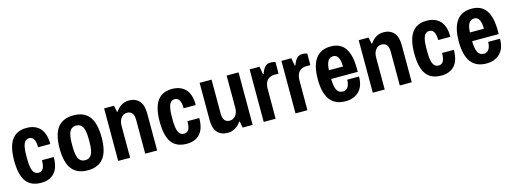

<svg xmlns="http://www.w3.org/2000/svg" viewBox="-13 -1096 4551 1709"><g transform="rotate(-15 2262.5 -242.0)"><path d="M386 -302H274Q274 -401 217 -401Q183 -401 168 -366Q153 -331 153 -259V-225Q153 -152 168.5 -117Q184 -82 220 -82Q250 -82 263.5 -106.5Q277 -131 277 -182H386Q386 -84 342.5 -36.5Q299 11 220 11Q126 11 81.5 -50Q37 -111 37 -241Q37 -371 82 -433Q127 -495 217 -495Q297 -495 341.5 -447.5Q386 -400 386 -302Z M843 -241Q843 -112 795 -50.5Q747 11 650 11Q552 11 504 -50.5Q456 -112 456 -241Q456 -371 504 -433Q552 -495 650 -495Q748 -495 795.5 -433Q843 -371 843 -241ZM572 -259V-225Q572 -152 590 -117Q608 -82 650 -82Q692 -82 710 -117Q728 -152 728 -225V-259Q728 -331 710 -366Q692 -401 650 -401Q608 -401 590 -366Q572 -331 572 -259Z M1290 -339V0H1180V-309Q1180 -354 1163.5 -374Q1147 -394 1116 -394Q1084 -394 1062.5 -366.5Q1041 -339 1041 -297V0H931V-484H1022L1034 -424H1039Q1060 -456 1090.5 -475.5Q1121 -495 1162 -495Q1221 -495 1255.5 -457.5Q1290 -420 1290 -339Z M1727 -302H1615Q1615 -401 1558 -401Q1524 -401 1509 -366Q1494 -331 1494 -259V-225Q1494 -152 1509.5 -117Q1525 -82 1561 -82Q1591 -82 1604.5 -106.5Q1618 -131 1618 -182H1727Q1727 -84 1683.5 -36.5Q1640 11 1561 11Q1467 11 1422.5 -50Q1378 -111 1378 -241Q1378 -371 1423 -433Q1468 -495 1558 -495Q1638 -495 1682.5 -447.5Q1727 -400 1727 -302Z M2067 -59H2062Q2041 -28 2010 -8.5Q1979 11 1939 11Q1879 11 1845 -26Q1811 -63 1811 -145V-484H1921V-175Q1921 -129 1937 -109Q1953 -89 1985 -89Q2017 -89 2038.5 -116.5Q2060 -144 2060 -184V-484H2170V0H2078Z M2511 -488V-381H2472Q2432 -381 2407 -355Q2382 -329 2382 -269V0H2272V-484H2363L2376 -413H2382Q2394 -449 2413 -472Q2432 -495 2465 -495Q2484 -495 2496 -492Q2508 -489 2511 -488Z M2804 -488V-381H2765Q2725 -381 2700 -355Q2675 -329 2675 -269V0H2565V-484H2656L2669 -413H2675Q2687 -449 2706 -472Q2725 -495 2758 -495Q2777 -495 2789 -492Q2801 -489 2804 -488Z M3196 -241V-214H2951Q2952 -146 2968.5 -112.5Q2985 -79 3025 -79Q3054 -79 3070.5 -103.5Q3087 -128 3087 -171H3196Q3196 -81 3149 -35Q3102 11 3025 11Q2835 11 2835 -241Q2835 -495 3021 -495Q3109 -495 3152.5 -433Q3196 -371 3196 -241ZM2952 -294H3081Q3081 -348 3066 -376.5Q3051 -405 3021 -405Q2987 -405 2970.5 -377Q2954 -349 2952 -294Z M3636 -339V0H3526V-309Q3526 -354 3509.5 -374Q3493 -394 3462 -394Q3430 -394 3408.5 -366.5Q3387 -339 3387 -297V0H3277V-484H3368L3380 -424H3385Q3406 -456 3436.5 -475.5Q3467 -495 3508 -495Q3567 -495 3601.5 -457.5Q3636 -420 3636 -339Z M4073 -302H3961Q3961 -401 3904 -401Q3870 -401 3855 -366Q3840 -331 3840 -259V-225Q3840 -152 3855.5 -117Q3871 -82 3907 -82Q3937 -82 3950.5 -106.5Q3964 -131 3964 -182H4073Q4073 -84 4029.5 -36.5Q3986 11 3907 11Q3813 11 3768.5 -50Q3724 -111 3724 -241Q3724 -371 3769 -433Q3814 -495 3904 -495Q3984 -495 4028.5 -447.5Q4073 -400 4073 -302Z M4495 -241V-214H4250Q4251 -146 4267.5 -112.5Q4284 -79 4324 -79Q4353 -79 4369.5 -103.5Q4386 -128 4386 -171H4495Q4495 -81 4448 -35Q4401 11 4324 11Q4134 11 4134 -241Q4134 -495 4320 -495Q4408 -495 4451.5 -433Q4495 -371 4495 -241ZM4251 -294H4380Q4380 -348 4365 -376.5Q4350 -405 4320 -405Q4286 -405 4269.5 -377Q4253 -349 4251 -294Z"/></g></svg>

Font: Pragati Narrow
Style: Bold
Weight: 700
Designer: Hector Gatti, Marcela Romero, Pablo Cosgaya and Nicolas Silva
Foundry: Omnibus-Type
Version: Version 1.010; ttfautohint (v1.3)